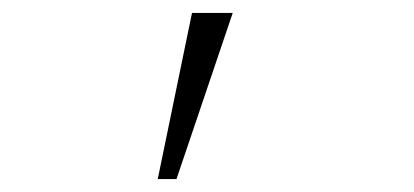

<svg xmlns="http://www.w3.org/2000/svg" viewBox="-20 -112 640 297"><path d="M277 -92H340L253 165H224Z"/></svg>

Font: IBM Plex Mono ExtLt
Style: Regular
Weight: 200
Monospace: yes
Designer: Mike Abbink, Paul van der Laan, Pieter van Rosmalen
Foundry: Bold Monday
Version: Version 2.3